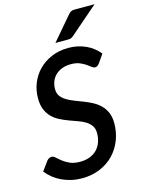

<svg xmlns="http://www.w3.org/2000/svg" viewBox="-137 -1005 803 1090"><g transform="rotate(-15 265.0 -460.0)"><path d="M467.5 -598.5Q461 -590 455 -585.8Q449 -581.5 440.5 -581.5Q431.5 -581.5 421.2 -589.8Q411 -598 396.5 -608Q382 -618 361.5 -626.2Q341 -634.5 311.5 -634.5Q282 -634.5 259 -625.5Q236 -616.5 220.2 -601.2Q204.5 -586 196.5 -565.2Q188.5 -544.5 188.5 -520.5Q188.5 -496 200.2 -479.8Q212 -463.5 231.5 -451.5Q251 -439.5 275.5 -430Q300 -420.5 326 -410.5Q352 -400.5 376.5 -387.8Q401 -375 420.5 -356.2Q440 -337.5 451.8 -311Q463.5 -284.5 463.5 -247Q463.5 -195 445.5 -148.5Q427.5 -102 394.2 -67.2Q361 -32.5 313.2 -12.2Q265.5 8 206 8Q174.5 8 144.8 1.2Q115 -5.5 89 -17.8Q63 -30 41 -47.5Q19 -65 2.5 -86.5L42 -140.5Q47 -146.5 54.2 -150.8Q61.5 -155 69.5 -155Q80.5 -155 92 -144.2Q103.5 -133.5 120.2 -120.2Q137 -107 161 -96.2Q185 -85.5 220.5 -85.5Q251.5 -85.5 276.5 -95Q301.5 -104.5 318.8 -121.8Q336 -139 345.2 -163.8Q354.5 -188.5 354.5 -218.5Q354.5 -244.5 342.8 -261.5Q331 -278.5 311.8 -290.5Q292.5 -302.5 268 -311Q243.5 -319.5 218 -329Q192.5 -338.5 168 -350.8Q143.5 -363 124.2 -381.8Q105 -400.5 93.2 -428.2Q81.5 -456 81.5 -496Q81.5 -541.5 98 -583.2Q114.5 -625 145.8 -657Q177 -689 221.5 -708.2Q266 -727.5 322 -727.5Q350.5 -727.5 376.5 -721.8Q402.5 -716 425.5 -705.2Q448.5 -694.5 467.2 -679.5Q486 -664.5 500.5 -646.5ZM530 -928.5 365 -785.5Q355.5 -777.5 348 -775.5Q340.5 -773.5 329 -773.5H258.5L375 -910Q380 -916.5 384.5 -920Q389 -923.5 394 -925.5Q399 -927.5 405.2 -928Q411.5 -928.5 420 -928.5Z"/></g></svg>

Font: Lato SemiBold
Style: Italic
Weight: 600
Italic angle: -7°
Designer: Lukasz Dziedzic with Adam Twardoch and Botio Nikoltchev
Foundry: tyPoland Lukasz Dziedzic
Version: Version 2.015; 2015-08-06; http://www.latofonts.com/